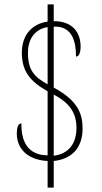

<svg xmlns="http://www.w3.org/2000/svg" viewBox="-20 -780 465 879"><path d="M198 -43V79H226V-43C304 -51 358 -99 358 -191C358 -253 342 -317 226 -379V-658C313 -662 328 -586 328 -521C341 -521 349 -537 349 -567C349 -632 311 -684 226 -683V-760H198V-681C131 -672 80 -624 80 -539C80 -452 119 -407 198 -362V-69C125 -69 76 -112 78 -215C59 -215 57 -185 57 -168C57 -104 101 -48 198 -43ZM198 -656V-394C137 -428 108 -458 108 -538C108 -599 137 -646 198 -656ZM226 -67V-347C297 -310 330 -264 330 -195C330 -124 296 -76 226 -67Z"/></svg>

Font: Noto Serif Lao ExtraCondensed Thin
Style: Regular
Weight: 100
Width: 2
Designer: Monotype Design Team
Foundry: Monotype Imaging Inc.
Version: Version 2.003